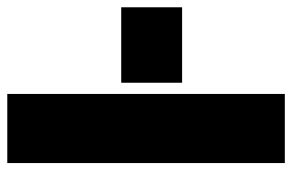

<svg xmlns="http://www.w3.org/2000/svg" viewBox="-154 -628 783 514"><g transform="rotate(-90 237.0 -371.5)"><path d="M57 -743H242V0H57ZM272 -438H474V-275H272Z"/></g></svg>

Font: Saira Stencil One
Style: Regular
Weight: 400
Designer: Hector Gatti with collaboration of the Omnibus-Type team
Foundry: Omnibus-Type
Version: Version 1.004